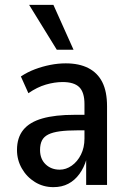

<svg xmlns="http://www.w3.org/2000/svg" viewBox="-20 -762 526 791"><path d="M200 9Q158 9 124 -12Q90 -33 70 -68Q50 -103 50 -144Q50 -195 76 -227Q102 -259 154.5 -274Q207 -289 287 -289H341V-225H299Q256 -225 226.5 -221Q197 -217 179 -208Q161 -199 153 -183.5Q145 -168 145 -144Q145 -107 168 -85Q191 -63 226 -63Q252 -63 275.5 -79.5Q299 -96 313.5 -125Q328 -154 328 -191V-333Q328 -382 306.5 -403Q285 -424 238 -424Q205 -424 169 -413.5Q133 -403 97 -378L66 -447Q93 -465 123.5 -476.5Q154 -488 186.5 -494.5Q219 -501 251 -501Q306 -501 344 -481.5Q382 -462 401.5 -423.5Q421 -385 421 -324V0H335V-105H336Q326 -71 307 -45Q288 -19 261.5 -5Q235 9 200 9ZM214 -557 100 -742H200L283 -557Z"/></svg>

Font: Nunito Sans 10pt Condensed SemiBold
Style: Regular
Weight: 600
Width: 3
Designer: Vernon Adams
Foundry: Vernon Adams
Version: Version 3.101;gftools[0.9.27]